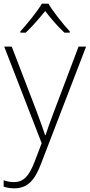

<svg xmlns="http://www.w3.org/2000/svg" viewBox="-23 -784 489 1046"><path d="M241 -764H205C181 -722 125 -654 88 -613V-606H117C153 -640 193 -686 223 -724C252 -686 291 -640 328 -606H357V-613C320 -653 265 -722 241 -764ZM0 -530 204 -4 166 96C135 176 106 208 52 208C31 208 15 204 -3 198V233C16 239 34 242 55 242C128 242 167 197 201 107L446 -530H405L273 -181C250 -122 235 -77 225 -47H223C213 -78 197 -122 174 -184L41 -530Z"/></svg>

Font: Noto Sans Gurmukhi UI ExtraLight
Style: Regular
Weight: 200
Designer: Jelle Bosma - Monotype Design Team
Foundry: Monotype Imaging Inc.
Version: Version 2.004